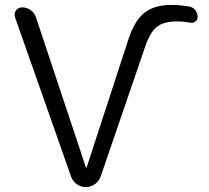

<svg xmlns="http://www.w3.org/2000/svg" viewBox="-20 -760 849 780"><path d="M751 -733Q765 -730 774 -718Q783 -706 783 -692Q783 -679 773 -672Q763 -665 751 -668Q728 -673 699 -673Q646 -673 618.5 -652Q591 -631 571 -574L389 -43Q382 -24 365.5 -12Q349 0 329 0Q309 0 292.5 -11.5Q276 -23 269 -42L41 -690Q36 -705 45 -717.5Q54 -730 70 -730Q89 -730 104.5 -719Q120 -708 126 -690L329 -80Q329 -79 330 -79Q332 -79 332 -80L501 -598Q526 -676 566.5 -708Q607 -740 677 -740Q714 -740 751 -733Z"/></svg>

Font: Rounded Mplus 1c
Style: Regular
Weight: 400
Version: Version 1.059.20150529